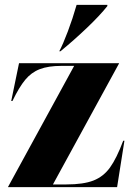

<svg xmlns="http://www.w3.org/2000/svg" viewBox="-20 -767 541 787"><path d="M13 -1 284 -497H232Q178 -497 143 -483.5Q108 -470 83 -439.5Q58 -409 31 -353H26L58 -508H468V-507L197 -11H252Q322 -11 363 -27Q404 -43 431 -80.5Q458 -118 485 -190H490L460 0H13ZM294 -747H420V-742Q389 -703 336 -652.5Q283 -602 228 -557H223Q238 -585 258 -638Q278 -691 294 -747Z"/></svg>

Font: Nyght Serif Bold
Style: Regular
Weight: 700
Designer: Maksym Kobuzan
Version: Version 0.410